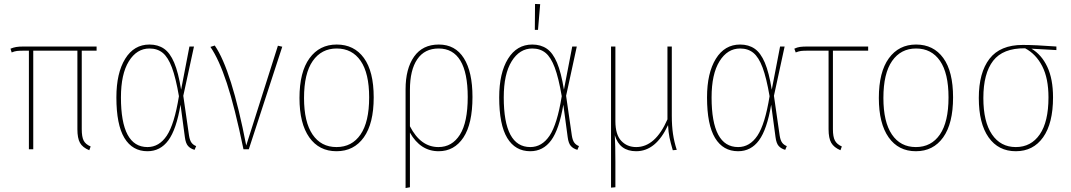

<svg xmlns="http://www.w3.org/2000/svg" viewBox="-20 -754 5411 970"><path d="M393 -498V-101Q393 -63 402.5 -44Q412 -25 438 -14L431 5Q397 -9 384 -32.5Q371 -56 371 -101V-498H148V0H126V-498H102Q78 -498 65.5 -496.5Q53 -495 39 -489L33 -508Q47 -514 61.5 -516.5Q76 -519 99 -519H468V-498Z M895 -301 937 -519H960L906 -270L935 -69Q939 -44 948 -32.5Q957 -21 971 -16L963 3Q942 -3 930 -16.5Q918 -30 914 -61L892 -225Q871 -100 830.5 -45Q790 10 725 10Q649 10 608.5 -57Q568 -124 568 -262Q568 -385 612.5 -457Q657 -529 735 -529Q778 -529 808.5 -508Q839 -487 860 -437.5Q881 -388 895 -301ZM591 -262Q591 -11 725 -11Q784 -11 822.5 -68.5Q861 -126 884 -268Q868 -361 848.5 -413Q829 -465 802 -487Q775 -509 735 -509Q671 -509 631 -444.5Q591 -380 591 -262Z M1224 -19 1384 -523 1406 -518 1237 0H1210Q1166 -213 1126 -334Q1086 -455 1043 -517L1065 -524Q1150 -401 1224 -19Z M1868 -262Q1868 -130 1818 -60Q1768 10 1680 10Q1592 10 1542.5 -60Q1493 -130 1493 -259Q1493 -390 1543.5 -459.5Q1594 -529 1681 -529Q1769 -529 1818.5 -461Q1868 -393 1868 -262ZM1516 -259Q1516 -138 1559 -74.5Q1602 -11 1680 -11Q1758 -11 1801.5 -74.5Q1845 -138 1845 -262Q1845 -384 1802 -446.5Q1759 -509 1681 -509Q1604 -509 1560 -446Q1516 -383 1516 -259Z M2367 -264Q2367 -128 2321 -59Q2275 10 2196 10Q2104 10 2051 -84V192L2029 196V-303Q2029 -407 2072 -468Q2115 -529 2197 -529Q2280 -529 2323.5 -460Q2367 -391 2367 -264ZM2343 -264Q2343 -386 2306 -447.5Q2269 -509 2196 -509Q2125 -509 2088 -454.5Q2051 -400 2051 -300V-116Q2105 -11 2195 -11Q2264 -11 2303.5 -73.5Q2343 -136 2343 -264Z M2829 -301 2871 -519H2894L2840 -270L2869 -69Q2873 -44 2882 -32.5Q2891 -21 2905 -16L2897 3Q2876 -3 2864 -16.5Q2852 -30 2848 -61L2826 -225Q2805 -100 2764.5 -45Q2724 10 2659 10Q2583 10 2542.5 -57Q2502 -124 2502 -262Q2502 -385 2546.5 -457Q2591 -529 2669 -529Q2712 -529 2742.5 -508Q2773 -487 2794 -437.5Q2815 -388 2829 -301ZM2525 -262Q2525 -11 2659 -11Q2718 -11 2756.5 -68.5Q2795 -126 2818 -268Q2802 -361 2782.5 -413Q2763 -465 2736 -487Q2709 -509 2669 -509Q2605 -509 2565 -444.5Q2525 -380 2525 -262ZM2683 -734 2709 -733 2698 -603H2682Z M3379 5Q3368 -32 3362.5 -58.5Q3357 -85 3355 -122Q3294 10 3194 10Q3110 10 3086 -71Q3089 -20 3089 64V192L3067 194V-519H3089V-142Q3089 -74 3118.5 -42.5Q3148 -11 3194 -11Q3291 -11 3352 -151V-519H3374V-170Q3374 -118 3380 -77.5Q3386 -37 3399 3Z M3879 -301 3921 -519H3944L3890 -270L3919 -69Q3923 -44 3932 -32.5Q3941 -21 3955 -16L3947 3Q3926 -3 3914 -16.5Q3902 -30 3898 -61L3876 -225Q3855 -100 3814.5 -45Q3774 10 3709 10Q3633 10 3592.5 -57Q3552 -124 3552 -262Q3552 -385 3596.5 -457Q3641 -529 3719 -529Q3762 -529 3792.5 -508Q3823 -487 3844 -437.5Q3865 -388 3879 -301ZM3575 -262Q3575 -11 3709 -11Q3768 -11 3806.5 -68.5Q3845 -126 3868 -268Q3852 -361 3832.5 -413Q3813 -465 3786 -487Q3759 -509 3719 -509Q3655 -509 3615 -444.5Q3575 -380 3575 -262Z M4188 -498V-101Q4188 -63 4198 -44Q4208 -25 4233 -14L4226 5Q4193 -9 4179.5 -32.5Q4166 -56 4166 -101V-498H4062Q4038 -498 4026.5 -496.5Q4015 -495 4000 -489L3993 -508Q4007 -515 4021.5 -517Q4036 -519 4060 -519H4366V-498Z M4795 -262Q4795 -130 4745 -60Q4695 10 4607 10Q4519 10 4469.5 -60Q4420 -130 4420 -259Q4420 -390 4470.5 -459.5Q4521 -529 4608 -529Q4696 -529 4745.5 -461Q4795 -393 4795 -262ZM4443 -259Q4443 -138 4486 -74.5Q4529 -11 4607 -11Q4685 -11 4728.5 -74.5Q4772 -138 4772 -262Q4772 -384 4729 -446.5Q4686 -509 4608 -509Q4531 -509 4487 -446Q4443 -383 4443 -259Z M5317 -501 5191 -508Q5242 -478 5271 -416.5Q5300 -355 5300 -262Q5300 -131 5250 -60.5Q5200 10 5112 10Q5024 10 4974.5 -60Q4925 -130 4925 -259Q4925 -387 4979 -457Q5033 -527 5147 -527Q5209 -527 5317 -519ZM5159 -510H5158Q5047 -511 4997.5 -447Q4948 -383 4948 -259Q4948 -139 4991.5 -75Q5035 -11 5112 -11Q5189 -11 5233 -75Q5277 -139 5277 -262Q5277 -358 5245.5 -419.5Q5214 -481 5159 -510Z"/></svg>

Font: Fira Sans Condensed Thin
Style: Regular
Weight: 250
Width: 3
Designer: Carrois Corporate & Edenspiekermann AG
Foundry: Carrois Corporate GbR & Edenspiekermann AG
Version: Version 4.203